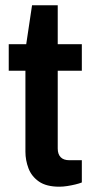

<svg xmlns="http://www.w3.org/2000/svg" viewBox="-20 -693 354 725"><path d="M204 12Q155 12 127 -7.5Q99 -27 87.5 -57.5Q76 -88 76 -120V-426H13V-526H79L101 -673H198V-526H289V-426H198V-132Q198 -111 209 -99.5Q220 -88 242 -88H289V-4Q279 0 264.5 3.5Q250 7 234 9.5Q218 12 204 12Z"/></svg>

Font: Archivo SemiBold SemiBold
Style: Regular
Weight: 600
Version: Version 2.001